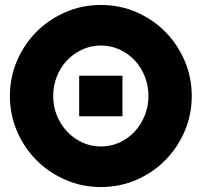

<svg xmlns="http://www.w3.org/2000/svg" viewBox="-20 -738 815 776"><path d="M388 -718Q464 -718 531 -689Q598 -660 647.5 -610Q697 -560 726 -493Q755 -426 755 -350Q755 -274 726 -207Q697 -140 647.5 -90Q598 -40 531 -11Q464 18 388 18Q312 18 245 -11Q178 -40 128 -90Q78 -140 49 -207Q20 -274 20 -350Q20 -426 49 -493Q78 -560 128 -610Q178 -660 245 -689Q312 -718 388 -718ZM388 -146Q428 -146 463 -162Q498 -178 524 -206Q550 -234 565 -271Q580 -308 580 -350Q580 -392 565 -429.5Q550 -467 524 -494.5Q498 -522 463 -538Q428 -554 388 -554Q348 -554 313 -538Q278 -522 251.5 -494.5Q225 -467 210 -429.5Q195 -392 195 -350Q195 -308 210 -271Q225 -234 251.5 -206Q278 -178 313 -162Q348 -146 388 -146ZM475 -432V-268H300V-432Z"/></svg>

Font: Aoudax Cyrillic
Style: Regular
Weight: 400
Designer: William Zhang
Foundry: William Zhang
Version: Version 1.00 June 4, 2021, initial release